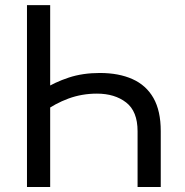

<svg xmlns="http://www.w3.org/2000/svg" viewBox="-20 -748 740 768"><path d="M379.4 -456.1Q455.1 -456.1 509.8 -431.6Q564.5 -407.2 593.8 -356Q623 -304.7 623 -223.6V0H530.3V-223.1Q530.3 -302.7 484.6 -338.1Q439 -373.5 367.7 -373.5Q307.6 -373.5 253.9 -353.8Q200.2 -334 152.8 -299.3V-390.1Q199.7 -419.4 255.1 -437.7Q310.5 -456.1 379.4 -456.1ZM180.7 -727.5V0H87.9V-727.5Z"/></svg>

Font: Inter Variable LoSnoCo
Style: Regular
Weight: 400
Designer: Rasmus Andersson
Foundry: rsms
Version: Version 4.000;git-a52131595; featfreeze: case,dlig,ss01,ss02